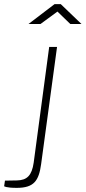

<svg xmlns="http://www.w3.org/2000/svg" viewBox="-125 -743 414 929"><path d="M215 -627H269L169 -723H139L13 -627H71L153 -687ZM74 51 151 -516H113L38 44C29 106 6 129 -43 130L-101 131L-105 158C-105 158 -97 166 -44 166C40 166 63 131 74 51Z"/></svg>

Font: United Sans Thin
Style: Italic
Weight: 100
Italic angle: -8°
Designer: Pablo Impallari, Rodrigo Fuenzalida (Modified by Dan O. Williams)
Version: Version 1.000;PS 001.000;hotconv 1.0.88;makeotf.lib2.5.64775